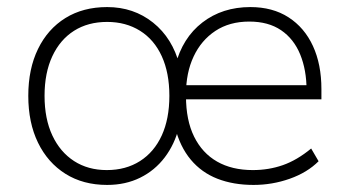

<svg xmlns="http://www.w3.org/2000/svg" viewBox="-20 -515 986 543"><path d="M283 8Q215 8 165 -23.5Q115 -55 87.5 -111.5Q60 -168 60 -244Q60 -320 87.5 -376.5Q115 -433 165 -464Q215 -495 283 -495Q358 -495 413 -451Q468 -407 488 -330H476Q496 -408 552.5 -451.5Q609 -495 688 -495Q751 -495 796 -466Q841 -437 865 -385Q889 -333 889 -263V-234H486V-274H866L847 -260Q847 -317 829 -361Q811 -405 775 -429.5Q739 -454 685 -454Q629 -454 589 -427.5Q549 -401 527.5 -355Q506 -309 506 -249V-243Q506 -175 529 -128.5Q552 -82 594 -58Q636 -34 695 -34Q740 -34 780 -48Q820 -62 860 -95L881 -59Q849 -27 799.5 -9.5Q750 8 697 8Q640 8 595 -9.5Q550 -27 519.5 -63.5Q489 -100 475 -155H486Q474 -107 446 -70Q418 -33 376.5 -12.5Q335 8 283 8ZM282 -34Q336 -34 376 -59.5Q416 -85 437.5 -132Q459 -179 459 -244Q459 -309 437.5 -356Q416 -403 376 -428Q336 -453 283 -453Q229 -453 189.5 -428Q150 -403 128 -356Q106 -309 106 -244Q106 -179 128 -132Q150 -85 189.5 -59.5Q229 -34 282 -34Z"/></svg>

Font: Nunito Sans 10pt ExtraLight
Style: Regular
Weight: 250
Designer: Vernon Adams
Foundry: Vernon Adams
Version: Version 3.101;gftools[0.9.27]